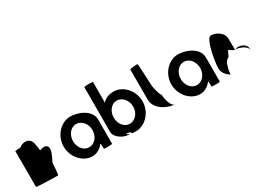

<svg xmlns="http://www.w3.org/2000/svg" viewBox="-9 -1578 3273 2373"><g transform="rotate(-30 1627.5 -391.0)"><path d="M34 -14C34 -6 331 0 341 0C351 0 359 -152 359 -159C359 -184 386 -209 413 -290C441 -371 400 -412 320 -386C314 -386 309 -383 304 -378C301 -416 297 -454 293 -454C285 -568 200 -586 123 -544V-536C122 -532 34 -529 34 -525Z M579 -274C579 -118 699 8 830 8C895 8 953 -28 990 -80C996 -76 996 -4 996 -4C996 3 1115 2 1115 -5L1116 -347C1116 -500 925 -558 830 -556C699 -554 579 -430 579 -274ZM713 -274C713 -366 774 -440 851 -440C927 -440 990 -366 990 -274C990 -184 929 -109 851 -109C772 -109 713 -184 713 -274Z M1167 -146C1167 -66 1274 0 1345 0C1412 0 1275 -23 1349 -26C1437 -6 1334 8 1453 8C1583 8 1704 -118 1704 -274C1704 -430 1583 -556 1453 -556C1384 -556 1327 -532 1292 -490L1293 -785C1293 -792 1168 -792 1168 -784ZM1294 -274C1294 -366 1355 -440 1430 -440C1506 -440 1571 -366 1571 -274C1571 -184 1508 -109 1430 -109C1353 -109 1294 -184 1294 -274Z M1769 -258C1769 -108 1955 -38 2035 -38C1979 -38 1948 -167 1948 -226C1929 -227 1897 -361 1897 -394C1897 -401 1887 -703 1877 -703C1867 -703 1769 -696 1769 -689Z M2116 -274C2116 -118 2236 8 2367 8C2432 8 2490 -28 2527 -80C2533 -76 2533 -4 2533 -4C2533 3 2652 2 2652 -5L2653 -347C2653 -500 2462 -558 2367 -556C2236 -554 2116 -430 2116 -274ZM2250 -274C2250 -366 2311 -440 2388 -440C2464 -440 2527 -366 2527 -274C2527 -184 2466 -109 2388 -109C2309 -109 2250 -184 2250 -274Z M2718 -149C2718 -68 2811 -14 2811 -14C2811 -6 2819 -112 2830 -112C2840 -171 2865 -200 2887 -208C2911 -208 2927 -314 2927 -261C2927 -331 2963 -256 3012 -254C3012 -281 3010 -346 3010 -409C3010 -510 2897 -556 2841 -556C2772 -556 2718 -250 2718 -149ZM3012 -254C3013 -246 3013 -242 3014 -241C3014 -237 3013 -246 3022 -254ZM3022 -254C3068 -250 3178 -215 3178 -149V-170C3178 -228 3122 -264 3058 -264C3039 -264 3028 -259 3022 -254Z"/></g></svg>

Font: Ampere
Style: SCCnd
Weight: 400
Version: Version 1